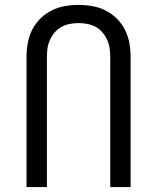

<svg xmlns="http://www.w3.org/2000/svg" viewBox="-20 -762 640 782"><path d="M88 0V-529Q88 -558 93 -586Q98 -614 110.5 -639.5Q123 -665 143.5 -685.5Q164 -706 189.5 -719Q215 -732 243.5 -737Q272 -742 300 -742Q328 -742 356.5 -737Q385 -732 410.5 -719Q436 -706 456.5 -685.5Q477 -665 489.5 -639.5Q502 -614 507 -586Q512 -558 512 -529V0H429V-529Q429 -547 426.5 -565Q424 -583 416.5 -599.5Q409 -616 397 -630Q385 -644 369.5 -652.5Q354 -661 336 -664.5Q318 -668 300 -668Q282 -668 264 -664.5Q246 -661 230.5 -652.5Q215 -644 203 -630Q191 -616 183.5 -599.5Q176 -583 173.5 -565Q171 -547 171 -529V0Z"/></svg>

Font: Iosevka Extended
Style: Regular
Weight: 400
Width: 7
Monospace: yes
Designer: Belleve Invis
Foundry: Belleve Invis
Version: Version 32.5.0; ttfautohint (v1.8.4)